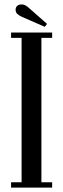

<svg xmlns="http://www.w3.org/2000/svg" viewBox="-20 -847 285 867"><path d="M30 0V-24H77.5V-676H30V-700H215.5V-676H167V-24H215.5V0ZM182 -726 80 -770.5Q66.5 -776.5 58.5 -783.8Q50.5 -791 50.5 -803.5Q50.5 -814 57.8 -820.5Q65 -827 77 -827Q87 -827 94.2 -823Q101.5 -819 108.5 -813L192.5 -739Z"/></svg>

Font: Imbue 50pt Medium
Style: Regular
Weight: 500
Designer: Tyler Finck
Foundry: Etcetera Type Company
Version: Version 1.102; ttfautohint (v1.8.3)